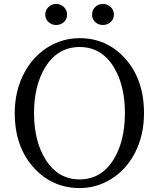

<svg xmlns="http://www.w3.org/2000/svg" viewBox="-20 -940 809 976"><path d="M385 16Q249 16 156 -83Q55 -190 55 -365Q55 -479 103 -569Q147 -652 223 -700Q298 -746 385 -746Q520 -746 612 -647Q712 -540 712 -365Q712 -251 665 -161Q621 -77 545 -30Q471 16 385 16ZM385 -28Q496 -28 559 -132Q615 -225 615 -365Q615 -505 559 -598Q496 -701 385 -701Q273 -701 210 -598Q153 -505 153 -365Q153 -225 210 -132Q273 -28 385 -28ZM265 -813Q243 -813 226.5 -828Q210 -843 210 -866Q210 -889 226.5 -904.5Q243 -920 265 -920Q288 -920 304.5 -904.5Q321 -889 321 -866Q321 -843 305 -828Q289 -813 265 -813ZM503 -920Q526 -920 542.5 -904.5Q559 -889 559 -866Q559 -843 542.5 -828Q526 -813 503 -813Q480 -813 464 -828Q448 -843 448 -866Q448 -889 464 -904.5Q480 -920 503 -920Z"/></svg>

Font: Cactus Classical Serif
Style: Regular
Weight: 400
Designer: Henry Chan (via Glyphwiki)、田海東、宇文滿月
Foundry: Moonlit Owen
Version: Version 1.000